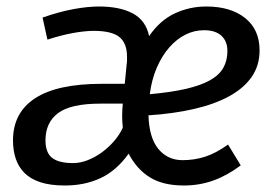

<svg xmlns="http://www.w3.org/2000/svg" viewBox="-20 -559 845 591"><path d="M285 -539Q349 -539 389 -517.5Q429 -496 439 -448Q473 -497 518.5 -518Q564 -539 615 -539Q690 -539 734.5 -503.5Q779 -468 779 -404Q779 -357 754.5 -322Q730 -287 685 -262.5Q640 -238 577 -223.5Q514 -209 437 -204Q439 -135 467.5 -100.5Q496 -66 542 -66Q578 -66 611 -76.5Q644 -87 682 -114L721 -50Q680 -19 637 -3.5Q594 12 546 12Q482 12 441.5 -13Q401 -38 376 -86Q338 -33 289 -10.5Q240 12 180 12Q135 12 104.5 2Q74 -8 55.5 -26.5Q37 -45 28.5 -70.5Q20 -96 20 -127Q20 -212 88 -256.5Q156 -301 293 -301H364L370 -362Q371 -368 371 -373V-384Q371 -426 347.5 -445Q324 -464 268 -464Q242 -464 205.5 -457.5Q169 -451 126 -437L111 -505Q163 -523 206.5 -531Q250 -539 285 -539ZM205 -57Q227 -57 250 -66Q273 -75 293.5 -90Q314 -105 331 -124.5Q348 -144 358 -166Q357 -176 356.5 -185Q356 -194 356 -203Q356 -212 356.5 -221Q357 -230 358 -240H289Q198 -240 159 -211Q120 -182 120 -127Q120 -89 140.5 -73Q161 -57 205 -57ZM608 -466Q578 -466 551 -452.5Q524 -439 501.5 -413.5Q479 -388 463 -351.5Q447 -315 441 -269Q507 -275 552.5 -285.5Q598 -296 626.5 -312Q655 -328 667.5 -350.5Q680 -373 680 -402Q680 -432 661.5 -449Q643 -466 608 -466Z"/></svg>

Font: Yekcdsyqcyvpieeyorgstswgcgt
Style: Regular
Weight: 400
Italic angle: -8°
Designer: Carrois Corporate & Edenspiekermann
Foundry: Carrois Corporate GbR & Edenspiekermann AG
Version: Version 2.001